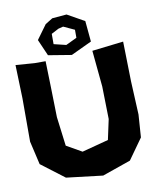

<svg xmlns="http://www.w3.org/2000/svg" viewBox="-97 -960 866 1058"><g transform="rotate(-10 336.0 -430.5)"><path d="M23.4 -659.2 29.3 -472.7V-229.5L59.6 -98.6L189.5 0L393.6 24.4L552.7 -31.2L634.8 -146.5L643.6 -273.4L634.8 -460L629.9 -683.6L454.1 -663.1L473.6 -460L477.5 -277.3L453.1 -164.1L304.7 -125L218.8 -173.8L198.2 -336.9L194.3 -507.8L190.4 -651.4H128.9ZM226.6 -852.5 168.9 -773.4 209 -681.6 338.9 -660.2 455.1 -714.8 444.3 -831.1 348.6 -884.8 267.6 -877.9ZM291 -815.4 318.4 -822.3 379.9 -793.9V-749L318.4 -719.7L250 -736.3V-793.9Z"/></g></svg>

Font: MaokenAssortedSans-Lite
Style: Lite
Weight: 400
Version: Version 1.400